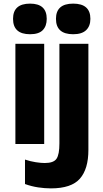

<svg xmlns="http://www.w3.org/2000/svg" viewBox="-20 -795 570 1060"><path d="M146 -606Q52 -606 52 -691Q52 -775 146 -775Q238 -775 238 -691Q238 -651 216 -628.5Q194 -606 146 -606ZM384 -606Q289 -606 289 -691Q289 -775 384 -775Q479 -775 479 -691Q479 -651 455.5 -628.5Q432 -606 384 -606ZM261 245Q227 245 190.5 239.5Q154 234 118 221V86Q148 96 177 100.5Q206 105 227 105Q276 105 292 81.5Q308 58 308 -3V-553H468V33Q468 138 421 191.5Q374 245 261 245ZM65 0V-553H224V0Z"/></svg>

Font: Noto Sans Mono Condensed Black
Style: Regular
Weight: 900
Width: 3
Designer: Monotype Design Team
Foundry: Monotype Imaging Inc.
Version: Version 2.014